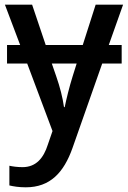

<svg xmlns="http://www.w3.org/2000/svg" viewBox="-20 -559 545 819"><path d="M505 -539H388L333 -367H175L117 -539H1L66 -367H10V-288H96L204 0L184 58C166 115 134 154 76 154C54 154 33 151 20 148V232C37 236 60 240 90 240C194 240 252 177 289 73L416 -288H499V-367H444ZM290 -234C275 -186 263 -136 256 -102H253C247 -144 236 -187 220 -233L201 -288H307Z"/></svg>

Font: Noto Sans Thai Medium
Style: Regular
Weight: 500
Designer: Monotype Design Team
Foundry: Monotype Imaging Inc.
Version: Version 1.901